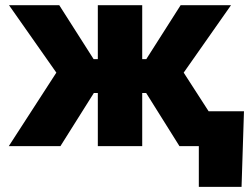

<svg xmlns="http://www.w3.org/2000/svg" viewBox="-20 -561 959 737"><path d="M13.7 0 196.3 -282.2 14.6 -541H207.5L339.4 -334H355.5V-541H525.9V-334H541.5L673.3 -541H866.7L685.1 -282.2L867.2 0H668.9L541 -204.1H525.9V0H355.5V-204.1H340.3L211.9 0ZM743.2 156.2V0H698.7V-133.8H916.5L907.2 156.2Z"/></svg>

Font: Inter 17pt ExtraBold
Style: Regular
Weight: 800
Version: Version 4.001;git-66647c0bb